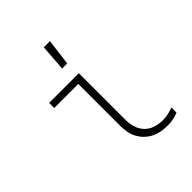

<svg xmlns="http://www.w3.org/2000/svg" viewBox="-208 -878 1015 1015"><g transform="rotate(-45 300.0 -370.0)"><path d="M460 8Q436 8 412 4Q388 0 366.5 -10.5Q345 -21 327.5 -38Q310 -55 298.5 -76.5Q287 -98 283 -122Q279 -146 279 -170V-482H99V-520H321V-170Q321 -142 329.5 -114.5Q338 -87 357.5 -67Q377 -47 404.5 -38.5Q432 -30 460 -30Q481 -30 501 -34.5Q521 -39 539 -46V-8Q521 0 501 4Q481 8 460 8ZM276 -600 287 -748H333L314 -600Z"/></g></svg>

Font: Iosevka Extralight Extended
Style: Regular
Weight: 200
Width: 7
Monospace: yes
Designer: Belleve Invis
Foundry: Belleve Invis
Version: Version 32.5.0; ttfautohint (v1.8.4)